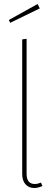

<svg xmlns="http://www.w3.org/2000/svg" viewBox="-20 -930 267 960"><path d="M91 -61V-733L113 -736V-61Q113 -10 154 -10Q168 -10 185 -17L192 0Q170 10 152 10Q124 10 107.5 -8.5Q91 -27 91 -61ZM168 -910 179 -888 31 -816 24 -830Z"/></svg>

Font: Fira Sans Extra Condensed Thin
Style: Regular
Weight: 250
Width: 1
Designer: Carrois Corporate & Edenspiekermann AG
Foundry: Carrois Corporate GbR & Edenspiekermann AG
Version: Version 4.203